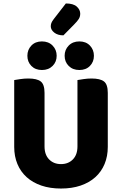

<svg xmlns="http://www.w3.org/2000/svg" viewBox="-20 -1070 704 1108"><path d="M332 18Q269 18 219 1Q169 -16 134 -47.5Q99 -79 80.5 -123.5Q62 -168 62 -222V-608Q74 -610 97 -613.5Q120 -617 143 -617Q193 -617 215 -600Q237 -583 237 -534V-225Q237 -177 263.5 -150Q290 -123 332 -123Q374 -123 400.5 -150Q427 -177 427 -225V-608Q439 -610 462 -613.5Q485 -617 508 -617Q558 -617 580 -600Q602 -583 602 -534V-222Q602 -168 583.5 -123.5Q565 -79 530 -47.5Q495 -16 445 1Q395 18 332 18ZM307 -748Q307 -713 283.5 -689.5Q260 -666 222 -666Q184 -666 161 -689.5Q138 -713 138 -748Q138 -783 161 -807Q184 -831 222 -831Q260 -831 283.5 -807Q307 -783 307 -748ZM522 -748Q522 -713 499 -689.5Q476 -666 438 -666Q400 -666 376.5 -689.5Q353 -713 353 -748Q353 -783 376.5 -807Q400 -831 438 -831Q476 -831 499 -807Q522 -783 522 -748ZM360 -1050Q403 -1050 423 -1032Q443 -1014 443 -991Q443 -974 434.5 -960.5Q426 -947 408 -929L346 -866Q313 -866 293 -882Q273 -898 273 -918Q273 -928 276.5 -937.5Q280 -947 291 -961Z"/></svg>

Font: Baloo Bhaina 2 ExtraBold
Style: Regular
Weight: 800
Designer: Yesha Goshar, Manish Minz, Shuchita Grover and Ek Type
Foundry: Ek Type
Version: Version 1.640;hotconv 1.0.111;makeotfexe 2.5.65597; ttfautoh